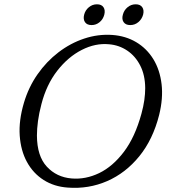

<svg xmlns="http://www.w3.org/2000/svg" viewBox="-20 -880 809 915"><path d="M514.5 -713.5Q579 -709 629.2 -679Q679.5 -649 710.8 -598Q742 -547 750 -479.2Q758 -411.5 738.5 -332.5Q709 -215.5 644 -135.5Q579 -55.5 490.8 -17Q402.5 21.5 303 14Q238 9.5 188 -22.2Q138 -54 108.5 -108Q79 -162 74 -233.8Q69 -305.5 94 -390Q116 -464.5 158.8 -525.8Q201.5 -587 258.8 -630.8Q316 -674.5 381.5 -696.2Q447 -718 514.5 -713.5ZM321.5 -29.5Q388 -24 452.8 -55.2Q517.5 -86.5 570.5 -156.5Q623.5 -226.5 654 -338Q663.5 -372.5 667.8 -403Q672 -433.5 672 -460Q671.5 -522.5 648.2 -567.8Q625 -613 586.2 -639Q547.5 -665 500 -669Q435 -675.5 369.8 -642.2Q304.5 -609 253 -543Q201.5 -477 177.5 -384Q166 -340.5 161 -303.2Q156 -266 156 -234Q156.5 -136.5 203 -86Q249.5 -35.5 321.5 -29.5ZM416.5 -760.5Q394.5 -760.5 385 -774.5Q375.5 -788.5 381 -810Q386.5 -831.5 403.5 -845.5Q420.5 -859.5 442 -859.5Q464 -859.5 473.2 -845.5Q482.5 -831.5 477 -810Q471.5 -788.5 454.8 -774.5Q438 -760.5 416.5 -760.5ZM600.5 -760.5Q579 -760.5 569.2 -774.5Q559.5 -788.5 565.5 -810Q571 -831.5 588 -845.5Q605 -859.5 626.5 -859.5Q648.5 -859.5 658 -845.5Q667.5 -831.5 662 -810Q656 -788.5 639.2 -774.5Q622.5 -760.5 600.5 -760.5Z"/></svg>

Font: Fraunces 9pt S100 Light
Style: Italic
Weight: 300
Italic angle: -16°
Version: Version 1.000; ttfautohint (v1.8.3)